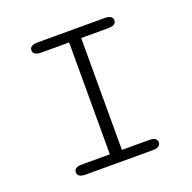

<svg xmlns="http://www.w3.org/2000/svg" viewBox="-113 -732 845 845"><g transform="rotate(-20 309.5 -309.5)"><path d="M149 0Q129.5 0 120.2 -6.2Q111 -12.5 111 -23.5Q111 -35.5 120.2 -41.5Q129.5 -47.5 149 -47.5H279V-571.5H149Q129.5 -571.5 120.2 -577.8Q111 -584 111 -595.5Q111 -606.5 120.2 -612.8Q129.5 -619 149 -619H461.5Q481.5 -619 490.5 -612.8Q499.5 -606.5 499.5 -595.5Q499.5 -584 490.5 -577.8Q481.5 -571.5 461.5 -571.5H335.5V-47.5H461.5Q481.5 -47.5 490.5 -41.5Q499.5 -35.5 499.5 -23.5Q499.5 -12.5 490.5 -6.2Q481.5 0 461.5 0Z"/></g></svg>

Font: Sono ExtraLight Monospace Light
Style: Regular
Weight: 300
Version: Version 2.112